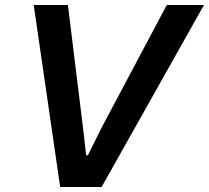

<svg xmlns="http://www.w3.org/2000/svg" viewBox="-20 -749 837 769"><path d="M221 0 115 -729H252L313 -233L325 -127H332L385 -234L648 -729H797L387 0Z"/></svg>

Font: Mona Sans ExtraLight SemiBold
Style: Italic
Weight: 600
Italic angle: -11.6951°
Version: Version 2.000